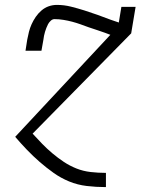

<svg xmlns="http://www.w3.org/2000/svg" viewBox="-20 -558 640 783"><path d="M84 -351 91 -396Q94 -412 98 -428Q102 -444 109 -459.5Q116 -475 126 -489.5Q136 -504 149.5 -515.5Q163 -527 179 -532.5Q195 -538 212 -538Q241 -538 269 -531Q297 -524 324 -515.5Q351 -507 377.5 -497.5Q404 -488 430 -478L465 -466L462 -451L461 -450V-449L459 -447L458 -446L457 -445L455 -443L454 -442L452 -440V-439L448 -436L447 -434L445 -432L442 -429L440 -427L437 -424V-423L435 -422L433 -419L430 -416L409 -424Q394 -429 378.5 -434.5Q363 -440 347 -445L344 -446L341 -447Q325 -453 308 -459Q291 -465 274 -469.5Q257 -474 238.5 -477Q220 -480 202 -480Q194 -480 187 -473.5Q180 -467 176 -459.5Q172 -452 169 -444Q166 -436 163.5 -428Q161 -420 159.5 -412Q158 -404 157 -396L149 -351ZM411 205Q372 205 334 200.5Q296 196 262 182Q228 168 198.5 147Q169 126 142 102.5Q115 79 90 53Q65 27 42 0L430 -416L433 -419L435 -422L437 -423V-424L440 -427L442 -429L445 -432L447 -435L448 -436L452 -439V-440L454 -442L455 -443L457 -445L458 -446L459 -447L461 -449V-450L462 -451L475 -530H533L515 -422L113 -13Q132 8 152 28.5Q172 49 194 67.5Q216 86 240 102Q264 118 291.5 129Q319 140 349.5 143.5Q380 147 411 147H412V205Z"/></svg>

Font: Iosevka Slab Light Extended
Style: Italic
Weight: 300
Width: 7
Italic angle: -9°
Monospace: yes
Designer: Belleve Invis
Foundry: Belleve Invis
Version: Version 11.1.0; ttfautohint (v1.8.3)